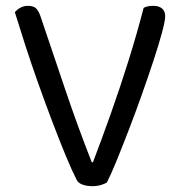

<svg xmlns="http://www.w3.org/2000/svg" viewBox="-20 -634 623 659"><path d="M347 -8Q342 -4 328 0.5Q314 5 297 5Q278 5 263 -0.5Q248 -6 243 -17Q227 -48 205.5 -100Q184 -152 159.5 -216.5Q135 -281 111 -348.5Q87 -416 66.5 -479.5Q46 -543 31 -592Q37 -600 49 -607Q61 -614 76 -614Q95 -614 104 -605Q113 -596 119 -578Q163 -448 204.5 -325Q246 -202 295 -77H299Q328 -153 359.5 -241.5Q391 -330 420.5 -424Q450 -518 473 -607Q480 -611 488.5 -612.5Q497 -614 507 -614Q525 -614 536 -605Q547 -596 547 -578Q547 -563 536 -522Q525 -481 506.5 -425Q488 -369 466 -307Q444 -245 421 -185.5Q398 -126 379 -79.5Q360 -33 347 -8Z"/></svg>

Font: Baloo Bhaina 2
Style: Regular
Weight: 400
Designer: Yesha Goshar, Manish Minz, Shuchita Grover and Ek Type
Foundry: Ek Type
Version: Version 1.700